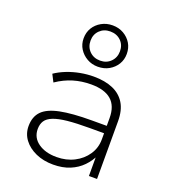

<svg xmlns="http://www.w3.org/2000/svg" viewBox="-142 -885 892 999"><g transform="rotate(20 304.0 -385.5)"><path d="M266 8Q212 8 169.5 -11Q127 -30 102.5 -62.5Q78 -95 78 -137Q78 -189 107.5 -219.5Q137 -250 203 -263.5Q269 -277 378 -277H473V-236H381Q307 -236 258.5 -231Q210 -226 181 -214.5Q152 -203 140 -184.5Q128 -166 128 -139Q128 -91 167.5 -63Q207 -35 269 -35Q323 -35 366 -57Q409 -79 434.5 -117Q460 -155 460 -202V-320Q460 -387 422.5 -419.5Q385 -452 311 -452Q259 -452 212.5 -438Q166 -424 122 -394L101 -435Q129 -454 163.5 -467.5Q198 -481 235.5 -488Q273 -495 310 -495Q372 -495 416 -476Q460 -457 483.5 -418.5Q507 -380 507 -320V0H462V-117H469Q454 -83 426 -54Q398 -25 358 -8.5Q318 8 266 8ZM310 -550Q277 -550 250 -565.5Q223 -581 207 -606.5Q191 -632 191 -664Q191 -697 206.5 -722.5Q222 -748 249.5 -763.5Q277 -779 311 -779Q345 -779 372 -763.5Q399 -748 414.5 -722.5Q430 -697 430 -664Q430 -632 414.5 -606.5Q399 -581 372 -565.5Q345 -550 310 -550ZM311 -584Q346 -584 369 -607Q392 -630 392 -665Q392 -700 369 -722.5Q346 -745 310 -745Q275 -745 252 -722.5Q229 -700 229 -665Q229 -630 252 -607Q275 -584 311 -584Z"/></g></svg>

Font: Nunito Sans 10pt SemiExpanded ExtraLight
Style: Regular
Weight: 250
Width: 6
Designer: Vernon Adams
Foundry: Vernon Adams
Version: Version 3.101;gftools[0.9.27]